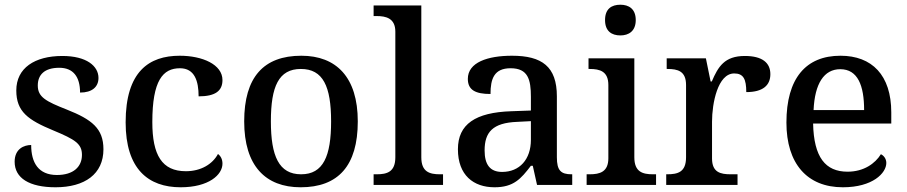

<svg xmlns="http://www.w3.org/2000/svg" viewBox="-20 -783 3842 813"><path d="M215 10C339 10 418 -46 418 -151C418 -239 369 -277 263 -319C174 -354 140 -372 140 -421C140 -466 168 -496 231 -496C290 -496 319 -458 319 -391C370 -391 397 -415 397 -453C397 -503 347 -546 244 -546C127 -546 49 -495 49 -400C49 -310 99 -275 205 -231C299 -192 327 -174 327 -127C327 -77 291 -42 221 -42C142 -42 112 -95 112 -169C82 -169 42 -153 42 -98C42 -29 104 10 215 10Z M745 10C864 10 922 -43 922 -90C922 -108 915 -122 903 -131C880 -88 831 -58 767 -58C666 -58 625 -126 625 -266C625 -443 670 -494 742 -494C804 -494 821 -440 821 -375C893 -375 922 -399 922 -444C922 -510 837 -547 741 -547C611 -547 512 -480 512 -265C512 -67 608 10 745 10Z M1253 10C1412 10 1495 -81 1495 -269C1495 -456 1404 -547 1256 -547C1096 -547 1014 -456 1014 -269C1014 -81 1104 10 1253 10ZM1255 -45C1161 -45 1127 -122 1127 -269C1127 -417 1160 -491 1254 -491C1348 -491 1382 -417 1382 -269C1382 -122 1349 -45 1255 -45Z M1562 0H1856V-45H1843C1799 -45 1764 -55 1764 -117V-760H1562V-715H1575C1614 -715 1654 -706 1654 -649V-117C1654 -55 1619 -45 1575 -45H1562Z M2074 10C2155 10 2186 -26 2228 -81H2236L2254 0H2403V-45H2400C2355 -45 2338 -61 2338 -117V-375C2338 -501 2275 -547 2148 -547C2045 -547 1961 -519 1961 -449C1961 -402 1993 -385 2057 -385C2057 -449 2072 -494 2142 -494C2216 -494 2228 -446 2228 -373V-315L2145 -312C1993 -307 1919 -257 1919 -151C1919 -41 1985 10 2074 10ZM2106 -55C2055 -55 2032 -86 2032 -146C2032 -223 2066 -263 2170 -267L2228 -270V-191C2228 -108 2180 -55 2106 -55Z M2607 -633C2642 -633 2672 -651 2672 -698C2672 -746 2642 -763 2607 -763C2570 -763 2542 -746 2542 -698C2542 -651 2570 -633 2607 -633ZM2464 0H2758V-45H2745C2701 -45 2666 -55 2666 -117V-536H2472V-491H2477C2520 -491 2556 -481 2556 -423V-113C2556 -55 2520 -45 2477 -45H2464Z M2801 0H3103V-45H3074C3031 -45 2995 -53 2995 -112V-268C2995 -345 3019 -472 3089 -472C3128 -472 3140 -448 3140 -393C3211 -393 3242 -422 3242 -469C3242 -517 3208 -546 3134 -546C3048 -546 3021 -501 2994 -438H2989L2969 -536H2803V-491H2806C2850 -491 2885 -482 2885 -423V-117C2885 -54 2850 -45 2805 -45H2801Z M3549 10C3675 10 3733 -50 3733 -93C3733 -112 3721 -125 3710 -130C3686 -91 3638 -56 3569 -56C3475 -56 3426 -117 3423 -260H3754V-307C3754 -465 3672 -547 3539 -547C3392 -547 3310 -451 3310 -264C3310 -91 3397 10 3549 10ZM3639 -317H3425C3430 -429 3469 -490 3538 -490C3612 -490 3639 -421 3639 -317Z"/></svg>

Font: Noto Serif Ethiopic Medium
Style: Regular
Weight: 500
Designer: Monotype Design Team
Foundry: Monotype Imaging Inc.
Version: Version 2.102